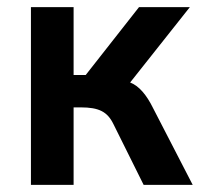

<svg xmlns="http://www.w3.org/2000/svg" viewBox="-20 -520 576 540"><path d="M187 -500H67V0H187ZM187 -218H207C258 -218 282 -206 299 -171L384 0H522L411 -215C392 -254 370 -279 346 -288L514 -500H371L221 -309H187Z"/></svg>

Font: Perun SemiBold
Style: Regular
Weight: 600
Foundry: Copyright (c) Stefan Peev, Context Ltd, 2016
Version: Version 1.089